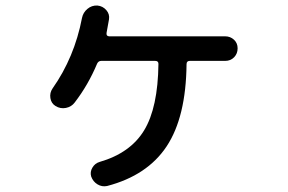

<svg xmlns="http://www.w3.org/2000/svg" viewBox="-20 -643 1040 694"><path d="M793.9 -511.7Q812.5 -511.7 825.7 -499.5Q838.9 -487.3 838.9 -468.3Q838.9 -449.2 826.2 -436Q813.5 -422.9 793.9 -422.9H666Q654.3 -422.9 654.3 -411.1Q652.3 -219.7 582.5 -114.3Q512.7 -8.8 367.2 29.3Q348.6 33.2 332.5 23.4Q316.4 13.7 309.6 -4.9Q304.7 -21.5 314 -37.1Q323.2 -52.7 339.8 -57.6Q451.2 -89.8 501 -171.9Q550.8 -253.9 552.7 -412.1Q552.7 -422.9 541 -422.9H345.7Q335.9 -422.9 331.1 -413.1Q298.8 -335.9 250 -272.5Q238.3 -256.8 218.3 -252.9Q198.2 -249 180.7 -259.8Q165 -269.5 162.1 -288.6Q159.2 -307.6 169.9 -323.2Q249 -435.5 276.4 -578.1Q280.3 -597.7 295.9 -610.8Q311.5 -624 332 -623Q351.6 -621.1 364.3 -606.4Q377 -591.8 374 -573.2Q366.2 -529.3 365.2 -524.4Q363.3 -512.7 374 -511.7Z"/></svg>

Font: Rounded-X Mgen+ 1m medium
Style: Regular
Weight: 500
Designer: [Source Han Sans]
Ryoko NISHIZUKA  (kana & ideographs); Paul D. Hunt (Latin, Greek & Cyrillic); Wenlong ZHANG  (bopomofo
Version: Version 1.059.20150602